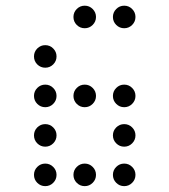

<svg xmlns="http://www.w3.org/2000/svg" viewBox="-20 -674 587 665"><path d="M312.5 -615.2Q312.5 -599.1 301 -587.6Q289.6 -576.2 273.4 -576.2Q257.3 -576.2 245.8 -587.6Q234.4 -599.1 234.4 -615.2Q234.4 -631.3 245.8 -642.8Q257.3 -654.3 273.4 -654.3Q289.6 -654.3 301 -642.8Q312.5 -631.3 312.5 -615.2ZM449.2 -615.2Q449.2 -599.1 437.7 -587.6Q426.3 -576.2 410.2 -576.2Q394 -576.2 382.6 -587.6Q371.1 -599.1 371.1 -615.2Q371.1 -631.3 382.6 -642.8Q394 -654.3 410.2 -654.3Q426.3 -654.3 437.7 -642.8Q449.2 -631.3 449.2 -615.2ZM175.8 -478.5Q175.8 -462.4 164.3 -450.9Q152.8 -439.5 136.7 -439.5Q120.6 -439.5 109.1 -450.9Q97.7 -462.4 97.7 -478.5Q97.7 -494.6 109.1 -506.1Q120.6 -517.6 136.7 -517.6Q152.8 -517.6 164.3 -506.1Q175.8 -494.6 175.8 -478.5ZM175.8 -341.8Q175.8 -325.7 164.3 -314.2Q152.8 -302.7 136.7 -302.7Q120.6 -302.7 109.1 -314.2Q97.7 -325.7 97.7 -341.8Q97.7 -357.9 109.1 -369.4Q120.6 -380.9 136.7 -380.9Q152.8 -380.9 164.3 -369.4Q175.8 -357.9 175.8 -341.8ZM312.5 -341.8Q312.5 -325.7 301 -314.2Q289.6 -302.7 273.4 -302.7Q257.3 -302.7 245.8 -314.2Q234.4 -325.7 234.4 -341.8Q234.4 -357.9 245.8 -369.4Q257.3 -380.9 273.4 -380.9Q289.6 -380.9 301 -369.4Q312.5 -357.9 312.5 -341.8ZM449.2 -341.8Q449.2 -325.7 437.7 -314.2Q426.3 -302.7 410.2 -302.7Q394 -302.7 382.6 -314.2Q371.1 -325.7 371.1 -341.8Q371.1 -357.9 382.6 -369.4Q394 -380.9 410.2 -380.9Q426.3 -380.9 437.7 -369.4Q449.2 -357.9 449.2 -341.8ZM175.8 -205.1Q175.8 -189 164.3 -177.5Q152.8 -166 136.7 -166Q120.6 -166 109.1 -177.5Q97.7 -189 97.7 -205.1Q97.7 -221.2 109.1 -232.7Q120.6 -244.1 136.7 -244.1Q152.8 -244.1 164.3 -232.7Q175.8 -221.2 175.8 -205.1ZM449.2 -205.1Q449.2 -189 437.7 -177.5Q426.3 -166 410.2 -166Q394 -166 382.6 -177.5Q371.1 -189 371.1 -205.1Q371.1 -221.2 382.6 -232.7Q394 -244.1 410.2 -244.1Q426.3 -244.1 437.7 -232.7Q449.2 -221.2 449.2 -205.1ZM175.8 -68.4Q175.8 -52.2 164.3 -40.8Q152.8 -29.3 136.7 -29.3Q120.6 -29.3 109.1 -40.8Q97.7 -52.2 97.7 -68.4Q97.7 -84.5 109.1 -95.9Q120.6 -107.4 136.7 -107.4Q152.8 -107.4 164.3 -95.9Q175.8 -84.5 175.8 -68.4ZM312.5 -68.4Q312.5 -52.2 301 -40.8Q289.6 -29.3 273.4 -29.3Q257.3 -29.3 245.8 -40.8Q234.4 -52.2 234.4 -68.4Q234.4 -84.5 245.8 -95.9Q257.3 -107.4 273.4 -107.4Q289.6 -107.4 301 -95.9Q312.5 -84.5 312.5 -68.4ZM449.2 -68.4Q449.2 -52.2 437.7 -40.8Q426.3 -29.3 410.2 -29.3Q394 -29.3 382.6 -40.8Q371.1 -52.2 371.1 -68.4Q371.1 -84.5 382.6 -95.9Q394 -107.4 410.2 -107.4Q426.3 -107.4 437.7 -95.9Q449.2 -84.5 449.2 -68.4Z"/></svg>

Font: DatDot Light
Style: Regular
Weight: 300
Designer: GGBot
Version: 1.00